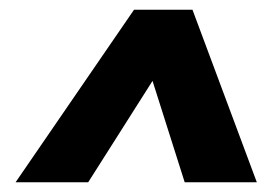

<svg xmlns="http://www.w3.org/2000/svg" viewBox="-20 -911 547 394"><path d="M12 -537 255 -891H375L507 -537H359L293 -745L161 -537Z"/></svg>

Font: Bitter ExtraBold
Style: Italic
Weight: 800
Italic angle: -9°
Designer: Sol Matas, and Bitter project Authors
Foundry: Sol Matas
Version: Version 2.001